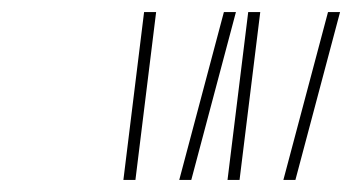

<svg xmlns="http://www.w3.org/2000/svg" viewBox="-20 -880 585 319"><path d="M219.4 -860 185 -581H277.8L352 -860ZM392.4 -860 358 -581H450.8L525 -860ZM239.4 -860H372L297.8 -581H205ZM412.4 -860H545L470.8 -581H378Z"/></svg>

Font: Hussar Plate
Style: Obl
Weight: 700
Foundry: Cannot Into Space Fonts
Version: Version 0.798247